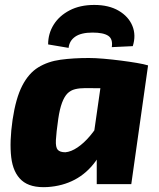

<svg xmlns="http://www.w3.org/2000/svg" viewBox="-20 -746 644 778"><path d="M340 -511Q366 -511 400.5 -508Q435 -505 470 -500.5Q505 -496 534.5 -491Q564 -486 580 -481L446 -387Q414 -388 386 -388.5Q358 -389 326 -389Q302 -389 284 -384.5Q266 -380 253.5 -367.5Q241 -355 231.5 -330Q222 -305 216 -264Q208 -208 206.5 -178.5Q205 -149 214 -139Q223 -129 245 -129Q268 -131 294 -148.5Q320 -166 344.5 -195Q369 -224 389 -259L419 -206Q402 -140 367 -92Q332 -44 283 -18Q234 8 172 12Q103 16 68 -15Q33 -46 25.5 -108.5Q18 -171 31 -261Q44 -348 70 -398.5Q96 -449 135 -473Q174 -497 225.5 -504Q277 -511 340 -511ZM402 -495 580 -481 512 0H372V-110L349 -125ZM258 -552 175 -566Q175 -610 197.5 -646Q220 -682 262 -704Q304 -726 362 -726Q421 -726 461 -702.5Q501 -679 516.5 -641Q532 -603 518 -559L433 -555Q438 -588 418.5 -601Q399 -614 355 -614Q309 -614 285 -597.5Q261 -581 258 -552Z"/></svg>

Font: Exo 2 ExtraBold
Style: Italic
Weight: 800
Italic angle: -8°
Designer: Natanael Gama
Foundry: Natanael Gama
Version: Version 2.010